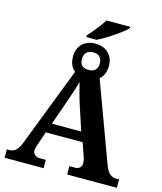

<svg xmlns="http://www.w3.org/2000/svg" viewBox="-136 -1057 977 1157"><g transform="rotate(15 352.0 -479.0)"><path d="M291 -840V-830H356C415 -859 507 -922 531 -950V-958H382C362 -922 318 -871 291 -840ZM4 0H247V-52H207C187 -52 166 -66 166 -88C166 -104 175 -128 181 -145L204 -212H434L462 -131C466 -120 470 -104 470 -88C470 -64 449 -52 432 -52H394V0H704V-52H687C658 -52 634 -67 616 -115L433 -611C454 -629 468 -658 468 -697C468 -768 418 -806 356 -806C293 -806 244 -768 244 -697C244 -656 257 -628 280 -610L90 -118C69 -64 48 -52 15 -52H4ZM356 -642C320 -642 300 -657 300 -697C300 -737 326 -752 356 -752C386 -752 411 -737 411 -697C411 -658 388 -642 356 -642ZM226 -272 278 -421C293 -464 312 -519 322 -558C332 -516 348 -456 362 -415L409 -272Z"/></g></svg>

Font: Noto Serif SemiCondensed
Style: Bold
Weight: 700
Width: 4
Designer: Monotype Design Team
Foundry: Monotype Imaging Inc.
Version: Version 2.015